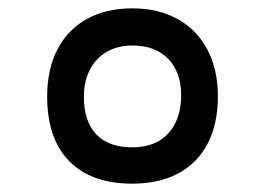

<svg xmlns="http://www.w3.org/2000/svg" viewBox="-20 -506 640 460"><path d="M93 -275Q93 -340.5 117.8 -388Q142.5 -435.5 188.5 -460.8Q234.5 -486 297 -486Q359.5 -486 405.8 -460.2Q452 -434.5 477 -387Q502 -339.5 502 -275Q502 -209 477.5 -162Q453 -115 407 -90.5Q361 -66 297 -66Q199 -66 146 -119.8Q93 -173.5 93 -275ZM414 -278Q414 -333 383 -365Q352 -397 297 -397Q262.5 -397 236.2 -382Q210 -367 195.5 -339.2Q181 -311.5 181 -274Q181 -215 210.8 -184Q240.5 -153 297 -153Q352 -153 383 -186.2Q414 -219.5 414 -278Z"/></svg>

Font: JuliaMono BoldItalic
Style: Regular
Weight: 700
Italic angle: -9°
Monospace: yes
Designer: cormullion
Foundry: corm
Version: Version 0.049; ttfautohint (v1.8.4)